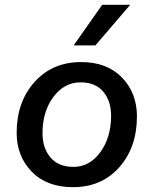

<svg xmlns="http://www.w3.org/2000/svg" viewBox="-20 -766 636 795"><path d="M403 -746H519L375 -578H285ZM282 9Q174 9 111.5 -55Q49 -119 49 -216Q49 -344 123 -426.5Q197 -509 316 -509Q423 -509 485 -445Q547 -381 547 -284Q547 -156 474 -73.5Q401 9 282 9ZM284 -75Q351 -75 395.5 -136Q440 -197 440 -287Q440 -348 407.5 -386.5Q375 -425 313 -425Q246 -425 201 -364.5Q156 -304 156 -214Q156 -153 189 -114Q222 -75 284 -75Z"/></svg>

Font: Elaine Sans Medium
Style: Italic
Weight: 500
Italic angle: -13°
Designer: Wei Huang
Foundry: Wei Huang
Version: Version 2.001;December 24, 2019;FontCreator 12.0.0.2547 64-b